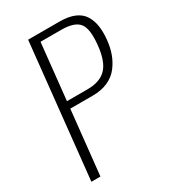

<svg xmlns="http://www.w3.org/2000/svg" viewBox="-196 -908 891 1005"><g transform="rotate(-30 249.0 -405.0)"><path d="M153.8 -429.2H278.3Q353 -429.2 391.6 -468.5Q430.2 -507.8 439.9 -600.6Q450.2 -696.8 422.4 -732.2Q394.5 -767.6 314.9 -767.6H189.5ZM53.7 0 138.7 -809.6H329.1Q382.3 -809.6 418.2 -794.2Q454.1 -778.8 471.9 -749.8Q489.7 -720.7 495.1 -684.3Q500.5 -647.9 495.6 -600.6Q491.2 -557.6 478 -521.5Q464.8 -485.4 440.9 -453.9Q417 -422.4 377.4 -404.5Q337.9 -386.7 285.6 -386.7H149.4L108.4 0Z"/></g></svg>

Font: Oswald
Style: Extra-Light
Weight: 200
Designer: Vernon Adams
Foundry: Vernon Adams
Version: 3.0; ttfautohint (v0.94.23-7a4d-dirty) -l 8 -r 50 -G 200 -x 